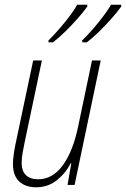

<svg xmlns="http://www.w3.org/2000/svg" viewBox="-20 -786 535 816"><path d="M134 10Q88 10 61.5 -15Q35 -40 35 -89Q35 -109 39.5 -138Q44 -167 50 -193L121 -529H158L86 -187Q81 -163 76.5 -139Q72 -115 72 -94Q72 -59 90.5 -41.5Q109 -24 142 -24Q203 -24 246.5 -83Q290 -142 312 -248L371 -529H408L297 0H267L283 -92H280Q260 -51 222 -20.5Q184 10 134 10ZM329 -614Q365 -649 399.5 -692Q434 -735 452 -766H495V-758Q480 -737 455 -708.5Q430 -680 401.5 -652Q373 -624 349 -606H330ZM186 -614Q221 -649 256 -692Q291 -735 308 -766H351V-758Q336 -737 311 -708.5Q286 -680 258 -652.5Q230 -625 205 -606H186Z"/></svg>

Font: Noto Sans Condensed ExtraLight
Style: Italic
Weight: 200
Width: 3
Italic angle: -12°
Designer: Monotype Design Team
Foundry: Monotype Imaging Inc.
Version: Version 2.013; ttfautohint (v1.8.4.7-5d5b)